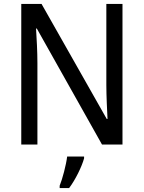

<svg xmlns="http://www.w3.org/2000/svg" viewBox="-20 -734 730 975"><path d="M602 0V-714H520V-302C520 -247 524 -172 526 -130H522L191 -714H88V0H170V-413C170 -475 166 -539 163 -589H167L498 0ZM407 70V61H321C316 103 297 175 283 209V221H331C363 179 396 111 407 70Z"/></svg>

Font: Noto Sans Armenian SemiCondensed
Style: Regular
Weight: 400
Width: 4
Designer: Monotype Design Team
Foundry: Monotype Imaging Inc.
Version: Version 2.008